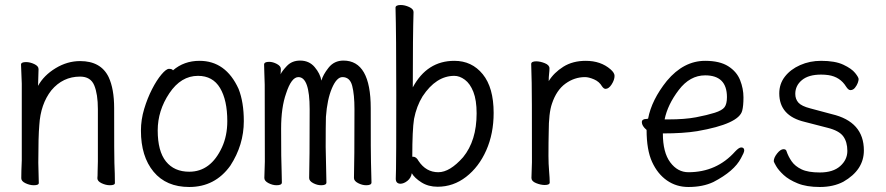

<svg xmlns="http://www.w3.org/2000/svg" viewBox="-20 -729 3540 767"><path d="M115 11Q99 11 82 3Q65 -5 65 -17Q65 -44 67 -88V-395Q64 -458 64 -471Q64 -481 84 -481Q100 -481 117 -473Q134 -465 134 -453L132 -386Q155 -428 202 -456.5Q249 -485 300 -485Q383 -485 414 -421Q436 -374 436 -297Q436 -99 437 -78Q439 -33 439 2Q439 11 419 11Q403 11 386 3Q369 -5 369 -17Q370 -25 370 -44.5Q370 -64 371 -84V-293Q371 -353 356.5 -388Q342 -423 300 -423Q231 -423 185 -368Q142 -313 137 -229Q133 -184 133 -79Q133 -56 135 2Q135 11 115 11Z M736 18Q644 18 593.5 -43Q543 -104 543 -207Q543 -251 556 -294Q569 -337 587.5 -373Q606 -409 625 -431.5Q644 -454 655 -454Q668 -454 671 -448Q715 -486 777 -486Q882 -486 933 -374Q954 -321 954 -245Q954 -150 900 -67Q839 18 736 18ZM736 -43Q822 -43 867 -141Q888 -187 888 -245Q888 -329 859 -377.5Q830 -426 771 -426Q703 -426 656.5 -356.5Q610 -287 610 -208Q610 -125 643 -84Q676 -43 736 -43Z M1085 11Q1069 11 1052.5 2.5Q1036 -6 1036 -18L1038 -83Q1038 -369 1037.5 -390.5Q1037 -412 1036 -436.5Q1035 -461 1035 -471Q1035 -482 1055 -482Q1070 -482 1086 -473.5Q1102 -465 1102 -453L1101 -432Q1105 -443 1125.5 -465Q1146 -487 1179 -487Q1215 -487 1237 -461Q1259 -435 1264 -407Q1270 -430 1292.5 -458.5Q1315 -487 1352 -487Q1461 -487 1461 -297Q1461 -102 1462 -81Q1464 -23 1464 0Q1464 11 1443 11Q1427 11 1410.5 2.5Q1394 -6 1394 -18Q1396 -82 1396 -293Q1396 -351 1387 -386Q1378 -421 1348 -421Q1325 -421 1306 -376.5Q1287 -332 1282 -262Q1281 -228 1281 -142L1284 0Q1284 11 1263 11Q1247 11 1231 2.5Q1215 -6 1215 -18Q1217 -82 1217 -293Q1217 -421 1172 -421Q1144 -421 1123 -356Q1103 -300 1103 -215Q1103 -85 1105 -47L1106 0Q1106 11 1085 11Z M1728 17Q1691 17 1663.5 -0.5Q1636 -18 1625 -37Q1622 -18 1607.5 -6.5Q1593 5 1579 5Q1561 4 1561 -15Q1561 -27 1562 -54Q1563 -81 1563 -350Q1563 -591 1560 -699Q1561 -709 1581 -709Q1597 -709 1614.5 -701Q1632 -693 1632 -681Q1629 -589 1629 -380Q1686 -486 1795 -486Q1865 -486 1908.5 -432.5Q1952 -379 1952 -278Q1952 -195 1922.5 -128.5Q1893 -62 1842 -22.5Q1791 17 1728 17ZM1731 -41Q1777 -41 1830 -101Q1884 -167 1884 -276Q1884 -329 1871 -362Q1858 -395 1837 -410.5Q1816 -426 1795 -426Q1722 -426 1668 -344Q1644 -305 1634 -254Q1627 -210 1627 -103Q1628 -103 1630 -103Q1643 -103 1652 -86Q1682 -41 1731 -41Z M2156 10Q2140 10 2121.5 2.5Q2103 -5 2103 -18L2105 -81Q2105 -378 2104 -398Q2102 -454 2102 -474Q2103 -484 2122 -484Q2138 -484 2156.5 -476.5Q2175 -469 2175 -456Q2175 -446 2173.5 -434Q2172 -422 2172 -405Q2193 -439 2230.5 -462.5Q2268 -486 2320 -486Q2380 -486 2419 -452Q2435 -438 2435 -426Q2435 -410 2423.5 -392Q2412 -374 2399 -374Q2392 -374 2385 -384Q2374 -403 2353 -412Q2332 -421 2317 -421Q2275 -421 2239 -395Q2203 -369 2185 -315Q2172 -278 2172 -201Q2171 -163 2171 -106Q2171 -75 2173.5 -46Q2176 -17 2176 0Q2176 10 2156 10Z M2730 18Q2682 18 2644.5 -8Q2607 -34 2585 -82Q2563 -130 2563 -210Q2544 -226 2544 -241Q2544 -254 2564 -254L2569 -255Q2583 -330 2644 -406Q2711 -486 2797 -486Q2855 -486 2889 -464.5Q2923 -443 2936.5 -409Q2950 -375 2950 -340Q2950 -306 2945 -287Q2932 -234 2765 -205Q2709 -196 2628 -196Q2628 -120 2657.5 -80.5Q2687 -41 2730 -41Q2843 -41 2917 -124Q2932 -140 2941 -140Q2953 -140 2953 -128Q2953 -120 2940 -97Q2913 -45 2830 -2Q2788 18 2730 18ZM2635 -252H2650Q2716 -252 2760.5 -260.5Q2805 -269 2835 -278.5Q2865 -288 2874.5 -301Q2884 -314 2884 -341Q2884 -428 2797 -428Q2736 -428 2691.5 -369.5Q2647 -311 2635 -252Z M3255 18Q3202 18 3166.5 3.5Q3131 -11 3110.5 -30Q3090 -49 3080.5 -65.5Q3071 -82 3071 -85Q3071 -99 3084.5 -116Q3098 -133 3110 -133Q3120 -133 3122 -125Q3129 -104 3142.5 -84.5Q3156 -65 3182 -52.5Q3208 -40 3255 -40Q3308 -40 3336.5 -65.5Q3365 -91 3365 -126Q3365 -162 3348.5 -184.5Q3332 -207 3286 -218.5Q3240 -230 3195 -242Q3093 -266 3093 -356Q3093 -394 3115.5 -423Q3138 -452 3176.5 -469Q3215 -486 3260 -486Q3316 -486 3349 -470.5Q3382 -455 3396 -437.5Q3410 -420 3410 -413Q3410 -407 3406.5 -397.5Q3403 -388 3395.5 -378.5Q3388 -369 3377 -369Q3369 -369 3360 -383Q3336 -422 3289 -429Q3275 -431 3260 -431Q3210 -431 3183.5 -409Q3157 -387 3157 -354Q3157 -333 3169.5 -319Q3182 -305 3217 -296L3303 -273Q3431 -243 3431 -128Q3431 -50 3349 -3Q3309 18 3255 18Z"/></svg>

Font: LXGW WenKai Mono TC
Style: Regular
Weight: 400
Designer: LXGW / Fontworks Inc.
Foundry: LXGW / Fontworks Inc.
Version: Version 1.330